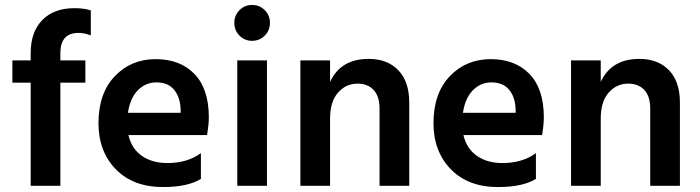

<svg xmlns="http://www.w3.org/2000/svg" viewBox="-20 -751 2828 776"><path d="M347 -709V-608Q321 -618 297 -618Q224 -618 224 -536V-507H325V-417H224V0H104V-417H30V-507H104V-537Q104 -622 151 -670Q198 -718 281 -718Q319 -718 347 -709Z M710 -295V-310Q708 -359 683.5 -388.5Q659 -418 612 -418Q569 -418 537.5 -386.5Q506 -355 497 -295ZM792 -132V-28Q739 5 639 5Q518 5 448 -67Q378 -139 378 -253Q378 -374 444 -443Q510 -512 609 -512Q708 -512 766 -452Q824 -392 824 -277Q824 -249 817 -205H499Q512 -150 553.5 -121Q595 -92 657 -92Q737 -92 792 -132Z M939 0V-507H1059V0ZM927 -659Q927 -689 948 -710Q969 -731 999 -731Q1029 -731 1050 -710Q1071 -689 1071 -659Q1071 -628 1050 -607Q1029 -586 999 -586Q969 -586 948 -607Q927 -628 927 -659Z M1314 -507V-420Q1357 -513 1470 -513Q1546 -513 1590 -467Q1634 -421 1634 -337V0H1514V-312Q1514 -362 1490 -387.5Q1466 -413 1425 -413Q1378 -413 1346 -376.5Q1314 -340 1314 -272V0H1194V-507Z M2064 -295V-310Q2062 -359 2037.5 -388.5Q2013 -418 1966 -418Q1923 -418 1891.5 -386.5Q1860 -355 1851 -295ZM2146 -132V-28Q2093 5 1993 5Q1872 5 1802 -67Q1732 -139 1732 -253Q1732 -374 1798 -443Q1864 -512 1963 -512Q2062 -512 2120 -452Q2178 -392 2178 -277Q2178 -249 2171 -205H1853Q1866 -150 1907.5 -121Q1949 -92 2011 -92Q2091 -92 2146 -132Z M2408 -507V-420Q2451 -513 2564 -513Q2640 -513 2684 -467Q2728 -421 2728 -337V0H2608V-312Q2608 -362 2584 -387.5Q2560 -413 2519 -413Q2472 -413 2440 -376.5Q2408 -340 2408 -272V0H2288V-507Z"/></svg>

Font: Hind SemiBold
Style: Regular
Weight: 600
Designer: Manushi Parikh, Satya Rajpurohit
Foundry: Indian Type Foundry
Version: Version 2.001;PS 1.0;hotconv 1.0.79;makeotf.lib2.5.61930; tt